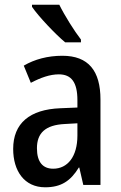

<svg xmlns="http://www.w3.org/2000/svg" viewBox="-20 -786 513 816"><path d="M232 -766H116V-757C143 -717 216 -640 257 -606H324V-618C296 -654 254 -721 232 -766ZM245 -549C183 -549 127 -534 81 -507L111 -434C153 -456 192 -470 230 -470C283 -470 309 -437 309 -360V-329L237 -326C106 -321 36 -262 36 -153C36 -60 83 10 172 10C240 10 280 -17 315 -74H317L334 0H407V-363C407 -485 356 -549 245 -549ZM256 -259 309 -262V-210C309 -120 267 -69 206 -69C163 -69 137 -96 137 -156C137 -220 172 -255 256 -259Z"/></svg>

Font: Noto Sans Devanagari Condensed Medium
Style: Regular
Weight: 500
Width: 3
Designer: Jelle Bosma - Monotype Design Team
Foundry: Monotype Imaging Inc.
Version: Version 2.004